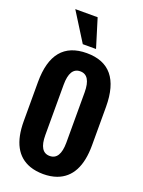

<svg xmlns="http://www.w3.org/2000/svg" viewBox="-209 -1254 1015 1363"><g transform="rotate(20 298.0 -572.5)"><path d="M377.4 -628.9Q377 -758.8 297.9 -758.8Q218.8 -758.8 218.8 -628.9V-249Q218.8 -119.6 297.9 -119.6Q377 -119.6 377.4 -249ZM41 -289.1V-584.5Q41 -896 297.9 -896Q554.7 -896 555.2 -584.5V-293.5Q555.2 -55.7 399.4 1Q354.5 17.1 297.9 17.1Q241.2 16.6 196.8 1Q41 -54.7 41 -289.1ZM248 -945.8 112.8 -1161.6H281.7L348.1 -945.8Z"/></g></svg>

Font: Oswald-Bold
Style: Bold
Weight: 700
Designer: vernon adams
Foundry: vernon adams
Version: Version 2.002; ttfautohint (v0.92.18-e454-dirty) -l 8 -r 50 